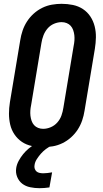

<svg xmlns="http://www.w3.org/2000/svg" viewBox="-20 -763 540 1006"><path d="M206 8Q176 8 147 2Q118 -4 95 -19.5Q72 -35 56 -58.5Q40 -82 33.5 -110Q27 -138 27 -167.5Q27 -197 32 -228L86 -552Q90 -578 98.5 -603Q107 -628 121.5 -650.5Q136 -673 156.5 -691.5Q177 -710 201.5 -722Q226 -734 252 -738.5Q278 -743 303 -743Q333 -743 362 -737Q391 -731 414.5 -715.5Q438 -700 453.5 -676.5Q469 -653 476 -625Q483 -597 482.5 -567.5Q482 -538 477 -507L423 -183Q419 -157 410.5 -132Q402 -107 387.5 -84.5Q373 -62 352.5 -43.5Q332 -25 307.5 -13Q283 -1 257 3.5Q231 8 206 8ZM206 -88Q226 -88 246 -96.5Q266 -105 280.5 -121.5Q295 -138 302 -158Q309 -178 312 -198L366 -523Q369 -537 370 -551Q371 -565 369.5 -578.5Q368 -592 363.5 -605Q359 -618 350.5 -627.5Q342 -637 329.5 -642Q317 -647 303 -647Q283 -647 263 -638.5Q243 -630 229 -613.5Q215 -597 207.5 -577Q200 -557 197 -537L143 -212Q140 -198 139 -184Q138 -170 139.5 -156.5Q141 -143 145.5 -130Q150 -117 158.5 -107.5Q167 -98 179.5 -93Q192 -88 206 -88ZM186 223Q162 223 138 218Q114 213 96.5 199.5Q79 186 70 164Q61 142 65 117Q68 98 78 79.5Q88 61 101 45Q114 29 130 15.5Q146 2 165 -8H252L251 0Q235 7 220.5 18Q206 29 194.5 42Q183 55 173 70.5Q163 86 161 102Q159 112 162 121Q165 130 171.5 135.5Q178 141 187.5 143Q197 145 207 145Q218 145 229 143.5Q240 142 253 140L239 219Q226 221 212.5 222Q199 223 186 223Z"/></svg>

Font: Iosevka Term Curly Oblique
Style: Bold
Weight: 700
Italic angle: -9°
Designer: Belleve Invis
Foundry: Belleve Invis
Version: Version 32.3.0